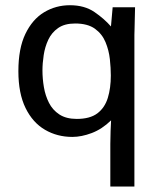

<svg xmlns="http://www.w3.org/2000/svg" viewBox="-20 -508 604 724"><path d="M396 195.3V35.2Q396 13.2 397 -13.7Q397.9 -40.5 398.9 -54.2Q364.7 -21 325.9 -6.3Q287.1 8.3 252.9 8.3Q195.8 8.3 149.7 -18.6Q103.5 -45.4 76.4 -100.6Q49.3 -155.8 49.3 -239.7Q49.3 -325.2 75.7 -380.1Q102.1 -435.1 146.2 -461.7Q190.4 -488.3 243.7 -488.3Q298.8 -488.3 336.2 -462.6Q373.5 -437 398.4 -408.2L404.8 -480.5H489.3Q489.3 -474.6 488.8 -459.5Q488.3 -444.3 488 -426.5Q487.8 -408.7 487.3 -394.8Q486.8 -380.9 486.8 -377V195.3ZM269.5 -59.6Q319.3 -59.6 347.2 -80.6Q375 -101.6 386.5 -138.7Q397.9 -175.8 397.9 -223.1Q397.9 -251 394.3 -284.7Q390.6 -318.4 377.9 -349.1Q365.2 -379.9 337.9 -399.7Q310.5 -419.4 263.2 -419.4Q223.6 -419.4 199.2 -402.3Q174.8 -385.3 162.1 -358.2Q149.4 -331.1 144.8 -300.3Q140.1 -269.5 140.1 -242.2Q140.1 -211.4 145.5 -179.4Q150.9 -147.5 164.6 -120.4Q178.2 -93.3 203.9 -76.4Q229.5 -59.6 269.5 -59.6Z"/></svg>

Font: Shanti
Style: Regular
Weight: 400
Designer: Vernon Adams
Foundry: Vernon Adams
Version: Version 1.100; ttfautohint (v1.8.4)